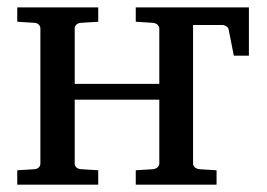

<svg xmlns="http://www.w3.org/2000/svg" viewBox="-20 -502 726 522"><path d="M349.1 0V-39.1L396 -42Q404.3 -43 408.7 -47.6Q413.1 -52.2 413.1 -57.1V-231H183.1V-57.1Q183.1 -52.2 187 -47.6Q190.9 -43 200.2 -42L247.1 -39.1V0H26.9V-39.1L74.2 -42Q82.5 -43 86.2 -47.6Q89.8 -52.2 89.8 -57.1V-424.8Q89.8 -429.7 86.2 -434.3Q82.5 -439 74.2 -439.9L26.9 -442.9V-481.9H247.1V-442.9L200.2 -439.9Q190.9 -439 187 -434.3Q183.1 -429.7 183.1 -424.8V-273.9H413.1V-424.8Q413.1 -429.7 408.7 -434.3Q404.3 -439 396 -439.9L349.1 -442.9V-481.9H656.7V-350.6H615.7L601.6 -421.9Q600.6 -427.2 595 -430.7Q589.4 -434.1 585 -434.1H504.9V-57.1Q504.9 -52.2 509.3 -47.6Q513.7 -43 522 -42L568.8 -39.1V0Z"/></svg>

Font: Charis SIL
Style: Regular
Weight: 400
Foundry: SIL International
Version: Version 4.112